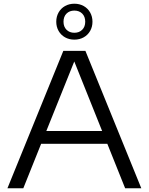

<svg xmlns="http://www.w3.org/2000/svg" viewBox="-20 -1014 801 1034"><path d="M654 0 558 -239.5H201.5L105.5 0H20L321 -740H440L741 0ZM229.5 -308.5H530L380 -683ZM283 -897Q283 -924.5 295.5 -946.8Q308 -969 330.2 -981.5Q352.5 -994 380.5 -994Q408.5 -994 430.8 -981.5Q453 -969 465.5 -946.8Q478 -924.5 478 -897Q478 -869.5 465.5 -847.5Q453 -825.5 430.8 -813Q408.5 -800.5 380.5 -800.5Q352.5 -800.5 330.2 -813Q308 -825.5 295.5 -847.5Q283 -869.5 283 -897ZM439 -897Q439 -924.5 422.8 -940.8Q406.5 -957 380.5 -957Q354.5 -957 338.2 -940.8Q322 -924.5 322 -897Q322 -870 338.2 -853.8Q354.5 -837.5 380.5 -837.5Q406.5 -837.5 422.8 -853.8Q439 -870 439 -897Z"/></svg>

Font: Encode Sans Expanded
Style: Regular
Weight: 400
Width: 7
Designer: Multiple Designers
Foundry: Impallari Type
Version: Version 2.000